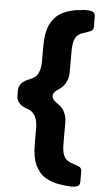

<svg xmlns="http://www.w3.org/2000/svg" viewBox="-60 -783 529 978"><g transform="rotate(5 204.5 -294.0)"><path d="M115.2 -387.7Q127 -400.4 132.8 -419.9Q138.7 -440.4 138.7 -467.8Q138.7 -494.1 138.7 -546.9Q138.7 -580.1 143.6 -606.4Q148.4 -632.8 157.2 -652.3Q167 -671.9 179.7 -687.5Q192.4 -702.1 209 -712.9Q225.6 -722.7 245.1 -729.5Q264.6 -736.3 287.1 -740.2Q297.9 -741.2 308.6 -742.2Q319.3 -744.1 331.1 -745.1Q337.9 -745.1 343.8 -745.1Q358.4 -745.1 370.1 -741.2Q386.7 -736.3 386.7 -715.8Q386.7 -698.2 386.7 -663.1Q386.7 -646.5 370.1 -639.6Q352.5 -632.8 332 -626Q329.1 -625 327.1 -624Q325.2 -623 322.3 -623Q311.5 -617.2 303.7 -608.4Q296.9 -600.6 292 -588.9Q288.1 -577.1 286.1 -563.5Q284.2 -548.8 284.2 -531.2Q284.2 -497.1 284.2 -426.8Q284.2 -413.1 282.2 -400.4Q280.3 -387.7 274.4 -376Q269.5 -363.3 260.7 -352.5Q251 -341.8 237.3 -332Q236.3 -331.1 235.4 -331.1Q234.4 -330.1 233.4 -329.1Q208 -313.5 208 -294.9Q208 -276.4 233.4 -259.8Q234.4 -259.8 235.4 -258.8Q236.3 -257.8 237.3 -256.8Q251 -248 260.7 -237.3Q269.5 -226.6 274.4 -213.9Q280.3 -201.2 282.2 -188.5Q284.2 -175.8 284.2 -162.1Q284.2 -127 284.2 -57.6Q284.2 -40 286.1 -26.4Q288.1 -11.7 292 0Q296.9 10.7 303.7 19.5Q311.5 27.3 322.3 33.2Q325.2 34.2 327.1 35.2Q329.1 36.1 332 37.1Q352.5 43.9 370.1 50.8Q386.7 56.6 386.7 75.2Q386.7 92.8 386.7 127.9Q386.7 148.4 371.1 153.3Q358.4 157.2 340.8 157.2Q335.9 157.2 331.1 156.2Q319.3 155.3 308.6 154.3Q297.9 153.3 287.1 151.4Q263.7 148.4 245.1 141.6Q225.6 134.8 209 125Q192.4 115.2 179.7 99.6Q167 84 157.2 64.5Q148.4 44.9 143.6 18.6Q138.7 -8.8 138.7 -41Q138.7 -68.4 138.7 -121.1Q138.7 -148.4 132.8 -168Q127 -187.5 115.2 -200.2Q109.4 -206.1 101.6 -210.9Q94.7 -214.8 85 -217.8Q60.5 -225.6 44.9 -241.2Q29.3 -256.8 29.3 -280.3Q29.3 -289.1 29.3 -306.6Q29.3 -330.1 44.9 -345.7Q60.5 -361.3 85 -369.1Q85 -369.1 85 -370.1Q94.7 -373 101.6 -377.9Q109.4 -381.8 115.2 -387.7Z"/></g></svg>

Font: DeepSea
Style: Bold
Weight: 700
Designer: Stem
Version: Version 3.019;git-0a5106e0b